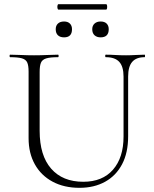

<svg xmlns="http://www.w3.org/2000/svg" viewBox="-20 -887 737 920"><path d="M572 -520Q572 -568 551.5 -590.5Q531 -613 487 -613Q484 -613 484 -619Q484 -625 487 -625Q509 -625 532.5 -623.5Q556 -622 584 -622Q607 -622 630.5 -623.5Q654 -625 673 -625Q675 -625 675 -619Q675 -613 673 -613Q633 -613 613.5 -590.5Q594 -568 594 -520V-234Q594 -155 565 -100Q536 -45 483.5 -16Q431 13 361 13Q287 13 232 -16.5Q177 -46 147 -99.5Q117 -153 117 -225V-544Q117 -573 110.5 -587.5Q104 -602 85 -607.5Q66 -613 28 -613Q26 -613 26 -619Q26 -625 28 -625Q52 -625 81 -623.5Q110 -622 143 -622Q177 -622 206.5 -623.5Q236 -625 258 -625Q261 -625 261 -619Q261 -613 258 -613Q220 -613 201 -607Q182 -601 176 -586Q170 -571 170 -542V-260Q170 -142 225 -79Q280 -16 379 -16Q471 -16 521.5 -74Q572 -132 572 -233ZM287 -708Q268 -708 257.5 -718Q247 -728 247 -747Q247 -764 257.5 -774Q268 -784 287 -784Q305 -784 315 -774Q325 -764 325 -747Q325 -708 287 -708ZM462 -708Q444 -708 433 -718Q422 -728 422 -747Q422 -764 433 -774Q444 -784 462 -784Q481 -784 491 -774Q501 -764 501 -747Q501 -708 462 -708ZM260 -841Q257 -841 255.5 -847.5Q254 -854 255.5 -860.5Q257 -867 260 -867H488Q492 -867 493 -860.5Q494 -854 493 -847.5Q492 -841 488 -841Z"/></svg>

Font: Cormorant Light
Style: Regular
Weight: 300
Designer: Christian Thalmann (Catharsis Fonts)
Foundry: Catharsis Fonts
Version: Version 4.000